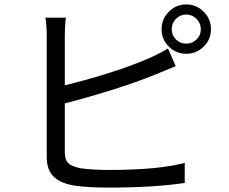

<svg xmlns="http://www.w3.org/2000/svg" viewBox="-20 -830 1040 871"><path d="M759 -697Q759 -670 778 -651Q797 -632 825 -632Q852 -632 871.5 -651Q891 -670 891 -697Q891 -725 871.5 -744.5Q852 -764 825 -764Q797 -764 778 -744.5Q759 -725 759 -697ZM713 -697Q713 -744 746 -777Q779 -810 825 -810Q871 -810 904 -777Q937 -744 937 -697Q937 -651 904 -618.5Q871 -586 825 -586Q779 -586 746 -618.5Q713 -651 713 -697ZM279 -750Q274 -712 274 -669V-443Q501 -499 654 -565Q702 -586 742 -610L777 -530Q704 -499 683 -491Q513 -423 274 -361V-141Q274 -105 289.5 -90Q305 -75 344 -67Q394 -59 476 -59Q697 -59 818 -91V0Q677 21 472 21Q371 21 312 11Q252 0 222 -30Q192 -60 192 -119V-669Q192 -716 186 -750Z"/></svg>

Font: Noto Sans SC
Style: Regular
Weight: 400
Designer: Ryoko NISHIZUKA  (kana, bopomofo & ideographs); Paul D. Hunt (Latin, Greek & Cyrillic); Sandoll Communications , Soo-you
Foundry: Adobe
Version: Version 2.002;hotconv 1.0.116;makeotfexe 2.5.65601